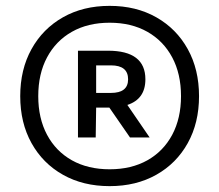

<svg xmlns="http://www.w3.org/2000/svg" viewBox="-20 -769 748 655"><path d="M354 -134Q263.5 -134 194.8 -172.8Q126 -211.5 87.5 -280.8Q49 -350 49 -441Q49 -532 87.5 -601.5Q126 -671 194.8 -710Q263.5 -749 354 -749Q444.5 -749 513.2 -710Q582 -671 620.5 -601.5Q659 -532 659 -441Q659 -350 620.5 -280.8Q582 -211.5 513.2 -172.8Q444.5 -134 354 -134ZM354 -191.5Q428 -191.5 482.8 -222.2Q537.5 -253 567.5 -309.2Q597.5 -365.5 597.5 -441Q597.5 -517 567.5 -573.2Q537.5 -629.5 482.8 -660.5Q428 -691.5 354 -691.5Q280 -691.5 225.2 -660.5Q170.5 -629.5 140.5 -573.2Q110.5 -517 110.5 -441Q110.5 -365.5 140.5 -309.2Q170.5 -253 225.2 -222.2Q280 -191.5 354 -191.5ZM246 -300V-596H348.5Q476 -596 476 -498.5Q476 -431 414.5 -411L490.5 -300H423.5L353 -402Q351 -402 348.5 -402H308L306.5 -300ZM308 -452H358.5Q417 -452 417 -498.5Q417 -546 358.5 -546H308Z"/></svg>

Font: Encode Sans Cnd SmBold
Style: Regular
Weight: 600
Width: 3
Designer: Multiple Designers
Foundry: Impallari Type
Version: Version 3.002; ttfautohint (v1.8.3) -l 8 -r 50 -G 200 -x 14 